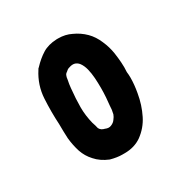

<svg xmlns="http://www.w3.org/2000/svg" viewBox="-88 -717 431 452"><g transform="rotate(-30 127.0 -491.0)"><path d="M28.3 -541Q27.3 -523.4 27.3 -505.9Q27.3 -488.3 28.3 -471.7Q28.3 -452.1 29.3 -432.6Q31.2 -413.1 37.1 -394.5Q43 -377 55.7 -363.3Q68.4 -348.6 89.8 -339.8Q107.4 -335 121.1 -335Q124 -335 127.9 -335Q154.3 -335 173.8 -348.6Q195.3 -364.3 207 -387.7Q219.7 -413.1 224.6 -442.4Q228.5 -463.9 228.5 -482.4Q228.5 -490.2 227.5 -498Q228.5 -510.7 227.5 -524.4Q226.6 -537.1 224.6 -550.8Q221.7 -569.3 213.9 -586.9Q206.1 -605.5 193.4 -618.2Q179.7 -631.8 162.1 -639.6Q146.5 -647.5 127 -647.5Q125 -647.5 123 -647.5Q99.6 -646.5 84 -636.7Q68.4 -627 53.7 -611.3Q51.8 -610.4 49.8 -606.4Q30.3 -576.2 28.3 -541ZM102.5 -418Q100.6 -426.8 97.7 -434.6Q91.8 -458 91.8 -480.5Q91.8 -502.9 94.7 -531.2Q95.7 -542 97.7 -550.8Q98.6 -559.6 100.6 -563.5Q102.5 -567.4 107.4 -570.3Q111.3 -574.2 116.2 -575.2Q132.8 -581.1 142.6 -568.4Q148.4 -560.5 151.4 -548.8Q154.3 -537.1 155.3 -523.4Q156.2 -509.8 156.2 -496.1Q156.2 -483.4 155.3 -470.7Q154.3 -460 153.3 -449.2Q153.3 -439.5 150.4 -427.7Q148.4 -421.9 143.6 -416Q139.6 -410.2 131.8 -407.2Q125 -404.3 116.2 -408.2Q106.4 -410.2 102.5 -418Z"/></g></svg>

Font: Londrina Solid
Style: NNS
Weight: 400
Designer: Marcelo Magalhaes
Version: Version 1.002